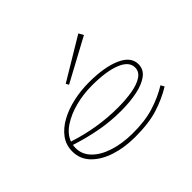

<svg xmlns="http://www.w3.org/2000/svg" viewBox="-130 -795 1013 1013"><g transform="rotate(-45 376.5 -288.5)"><path d="M544 -588 559 -561 318 -431 309 -447ZM668 -68Q611 -33 542 -11Q473 11 371 11Q290 11 224.5 -10.5Q159 -32 120 -72.5Q81 -113 81 -170Q81 -218 108 -254.5Q135 -291 181 -316Q227 -341 284 -353.5Q341 -366 401 -366Q515 -366 584.5 -335.5Q654 -305 654 -249Q654 -210 622.5 -186Q591 -162 537 -150.5Q483 -139 415 -139Q335 -139 260 -153Q185 -167 108 -192Q106 -181 106 -170Q106 -123 140.5 -87.5Q175 -52 235 -32.5Q295 -13 371 -12Q465 -11 533.5 -32.5Q602 -54 657 -88ZM401 -343Q336 -343 276.5 -327.5Q217 -312 173 -283Q129 -254 113 -212Q262 -163 415 -163Q475 -163 523.5 -171.5Q572 -180 600.5 -199Q629 -218 629 -249Q629 -294 568 -318.5Q507 -343 401 -343Z"/></g></svg>

Font: BhuTuka Expanded One
Style: Regular
Weight: 400
Designer: Erin McLaughlin
Version: Version 1.000; ttfautohint (v1.8.3)